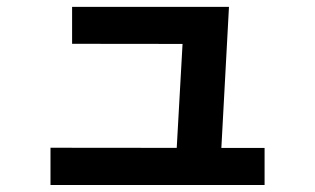

<svg xmlns="http://www.w3.org/2000/svg" viewBox="-20 -560 904 551"><path d="M505.9 -470.1 539.1 -433.9 186.9 -434.3V-540.2H637.1L612.2 -79L484 -78.9ZM124.9 -136 739.3 -135.4V-29.1H124.9Z"/></svg>

Font: Pretendard GOV Variable
Style: Regular
Weight: 400
Designer: Base glyphs from Inter by Rasmus Andersson; Hangul glyphs from Noto Sans CJK(Source Han Sans) by Jang Soo-young and Kang
Foundry: Kil Hyung-jin
Version: Version 1.307;Glyphs 3.2 (3192)